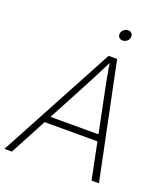

<svg xmlns="http://www.w3.org/2000/svg" viewBox="-177 -1022 992 1135"><g transform="rotate(20 319.0 -454.5)"><path d="M-15.6 0 375 -727.5H428.7L579.1 0H532.7L485.8 -230H153.8L31.2 0ZM175.8 -271H477.5L426.3 -522Q418.9 -557.1 411.1 -598.6Q403.3 -640.1 395 -690.4Q370.6 -640.1 349.1 -598.6Q327.6 -557.1 309.1 -522ZM421.4 -840.8Q406.7 -840.8 398.2 -850.8Q389.6 -860.8 391.6 -875Q394 -889.2 406 -899.2Q418 -909.2 432.6 -909.2Q447.3 -909.2 455.8 -899.2Q464.4 -889.2 461.9 -875Q460 -860.8 447.8 -850.8Q435.5 -840.8 421.4 -840.8Z"/></g></svg>

Font: Inter Extra Light
Style: Italic
Weight: 200
Italic angle: -9.39999°
Designer: Rasmus Andersson
Foundry: rsms
Version: Version 4.000;git-3c8e0fc